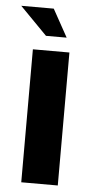

<svg xmlns="http://www.w3.org/2000/svg" viewBox="-76 -682 323 712"><g transform="rotate(5 86.0 -326.0)"><path d="M31 0V-495H167V0ZM75 -549 -26 -652H95L152 -549Z"/></g></svg>

Font: Alumni Sans ExtraBold
Style: Regular
Weight: 800
Designer: Robert E. Leuschke
Foundry: Robert E. Leuschke
Version: Version 1.018